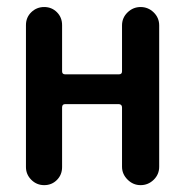

<svg xmlns="http://www.w3.org/2000/svg" viewBox="-20 -540 540 560"><path d="M55.7 -52.7V-466.8Q55.7 -489.3 71.3 -504.4Q86.9 -519.5 108.9 -519.5Q130.9 -519.5 146 -504.4Q161.1 -489.3 161.1 -466.8V-332Q161.1 -323.2 169.9 -323.2H327.1Q335.9 -323.2 335.9 -332V-465.8Q335.9 -488.3 352.1 -503.9Q368.2 -519.5 390.1 -519.5Q412.1 -519.5 428.2 -503.9Q444.3 -488.3 444.3 -465.8V-53.7Q444.3 -31.2 428.2 -15.6Q412.1 0 390.1 0Q368.2 0 352.1 -16.1Q335.9 -32.2 335.9 -53.7V-226.6Q335.9 -235.4 327.1 -236.3H169.9Q161.1 -236.3 161.1 -226.6V-52.7Q161.1 -30.3 146 -15.1Q130.9 0 108.9 0Q86.9 0 71.3 -15.6Q55.7 -31.2 55.7 -52.7Z"/></svg>

Font: Rounded Mgen+ 2m medium
Style: Regular
Weight: 500
Designer: [Source Han Sans]
Ryoko NISHIZUKA  (kana & ideographs); Paul D. Hunt (Latin, Greek & Cyrillic); Wenlong ZHANG  (bopomofo
Version: Version 1.059.20150602